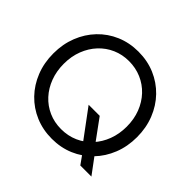

<svg xmlns="http://www.w3.org/2000/svg" viewBox="-170 -934 1148 1148"><g transform="rotate(45 404.0 -360.5)"><path d="M631.8 0 576.2 -78.1 547.9 -106.4 410.2 -292H503.9L612.3 -143.6L643.6 -110.4L725.6 0ZM398.4 7.8Q322.8 7.8 258.1 -19.5Q193.4 -46.9 145.3 -96.7Q97.2 -146.5 70.6 -213.6Q43.9 -280.8 43.9 -360.4Q43.9 -439 70.3 -505.9Q96.7 -572.8 144.3 -622.6Q191.9 -672.4 256.3 -700Q320.8 -727.5 396.5 -727.5Q473.1 -727.5 537.8 -700Q602.5 -672.4 650.6 -622.6Q698.7 -572.8 725.3 -505.6Q752 -438.5 752 -359.4Q752 -280.3 725.3 -213.4Q698.7 -146.5 650.6 -96.7Q602.5 -46.9 538.3 -19.5Q474.1 7.8 398.4 7.8ZM396.5 -72.3Q454.6 -72.3 503.7 -94Q552.7 -115.7 588.6 -154.8Q624.5 -193.8 644.3 -246.3Q664.1 -298.8 664.1 -360.4Q664.1 -423.3 643.8 -475.8Q623.5 -528.3 587.2 -566.9Q550.8 -605.5 502 -626.5Q453.1 -647.5 396.5 -647.5Q340.8 -647.5 292.7 -626.5Q244.6 -605.5 208.5 -566.9Q172.4 -528.3 152.1 -475.8Q131.8 -423.3 131.8 -360.4Q131.8 -298.3 151.6 -245.6Q171.4 -192.9 207 -154.1Q242.7 -115.2 291 -93.8Q339.4 -72.3 396.5 -72.3Z"/></g></svg>

Font: Reddit Sans
Style: Regular
Weight: 400
Designer: Stephen Hutchings
Foundry: Reddit
Version: Version 1.014